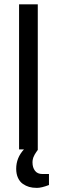

<svg xmlns="http://www.w3.org/2000/svg" viewBox="-20 -701 267 901"><path d="M132.5 61.3Q132.5 84.7 144 100.1Q155.5 115.6 179 115.6H209.8V167.2Q174.6 180.7 153.6 180.7Q132.5 180.7 116.9 176.2Q101.2 171.6 87.1 161.8Q73 152 64.5 133.8Q56 115.6 56 90.8Q56 39.5 92.5 0H69.5V-680.7H157.3V2.6Q156.8 3 153.8 7.4Q150.7 11.7 149.9 13Q149 14.3 146.4 18.5Q143.8 22.6 142.5 24.8Q142.5 24.8 136.4 37.8Q135.5 40.8 134.4 45Q133.4 49.1 132.9 53Q132.5 56.9 132.5 61.3Z"/></svg>

Font: Puralecka Narrow
Style: Regular
Weight: 400
Designer: Hector Gatti, Marcela Romero, Pablo Cosgaya and Nicolas Silva
Version: Version 1.004;PS 001.004;hotconv 1.0.70;makeotf.lib2.5.58329